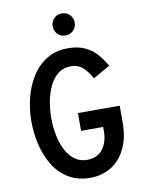

<svg xmlns="http://www.w3.org/2000/svg" viewBox="-98 -976 812 1057"><g transform="rotate(-10 308.0 -447.0)"><path d="M321 12Q251.5 12 200.8 -18.2Q150 -48.5 117.8 -100.2Q85.5 -152 69.8 -216.8Q54 -281.5 54 -350Q54 -417 70.2 -481.5Q86.5 -546 119.5 -598Q152.5 -650 202.8 -681Q253 -712 321 -712Q379 -712 418.2 -692.8Q457.5 -673.5 483.8 -642.8Q510 -612 529 -578L434.5 -524Q416 -559 389.5 -585.2Q363 -611.5 321 -611.5Q278 -611.5 248.2 -587.8Q218.5 -564 200 -525Q181.5 -486 173.2 -440Q165 -394 165 -350Q165 -300 174.2 -253.2Q183.5 -206.5 202.5 -169.2Q221.5 -132 251 -110.2Q280.5 -88.5 321 -88.5Q378 -88.5 408 -128.2Q438 -168 438 -229.5V-251.5H314.5V-351H548V-259Q548 -171 518 -110.5Q488 -50 436.5 -19Q385 12 321 12ZM321.5 -783.5Q295.5 -783.5 278 -801.2Q260.5 -819 260.5 -845Q260.5 -871.5 278 -889Q295.5 -906.5 321.5 -906.5Q348 -906.5 365.8 -889Q383.5 -871.5 383.5 -845Q383.5 -819 365.8 -801.2Q348 -783.5 321.5 -783.5Z"/></g></svg>

Font: Overpass Mono SemiBold
Style: Regular
Weight: 600
Monospace: yes
Designer: Delve Withrington, Dave Bailey
Foundry: Delve Fonts LLC
Version: Version 4.000